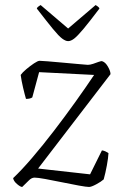

<svg xmlns="http://www.w3.org/2000/svg" viewBox="-20 -741 500 761"><path d="M68 0Q61 0 47.5 -11.5Q34 -23 32 -35Q65 -66 107 -115Q149 -164 193.5 -222Q238 -280 279.5 -338Q321 -396 353 -444L135 -455L108 -355Q100 -349 83 -349Q78 -366 71.5 -393.5Q65 -421 62 -444Q69 -454 84.5 -467Q100 -480 115 -490Q130 -500 137 -500Q143 -500 168.5 -498Q194 -496 226 -493Q258 -490 286.5 -487.5Q315 -485 328 -484Q337 -484 349 -488Q361 -492 371.5 -496Q382 -500 386 -498Q398 -494 408 -476.5Q418 -459 418 -447L131 -73L337 -50L384 -145Q392 -144 399 -140.5Q406 -137 410 -134Q409 -115 403.5 -85Q398 -55 391 -30Q381 -21 361.5 -10.5Q342 0 333 0Q323 0 292.5 -5.5Q262 -11 226 -18.5Q190 -26 159.5 -31.5Q129 -37 117 -37Q105 -37 93.5 -25Q82 -13 68 0ZM250 -578Q240 -578 226.5 -588Q213 -598 190 -626Q167 -654 126 -707Q126 -712 141 -721L250 -628L359 -721Q374 -712 374 -707Q334 -654 310.5 -626Q287 -598 274 -588Q261 -578 250 -578Z"/></svg>

Font: Texturina 72pt Thin
Style: Regular
Weight: 100
Designer: Guillermo Torres Carreño
Foundry: Omnibus-Type
Version: Version 1.002; ttfautohint (v1.8.3)